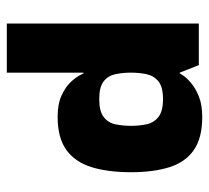

<svg xmlns="http://www.w3.org/2000/svg" viewBox="-45 -558 613 563"><g transform="rotate(-90 261.5 -276.5)"><path d="M200 10Q138 10 102.5 -15Q67 -40 52.5 -87Q38 -134 38 -198Q38 -267 53 -315Q68 -363 103.5 -388.5Q139 -414 200 -414Q238 -414 263 -402.5Q288 -391 302 -376Q316 -361 322 -349.5Q328 -338 328 -338H330V-563H474V0H352L330 -56H328Q328 -56 321.5 -46Q315 -36 300 -23Q285 -10 260.5 0Q236 10 200 10ZM252 -105Q288 -105 304.5 -118.5Q321 -132 325.5 -153.5Q330 -175 330 -199Q330 -223 325.5 -244.5Q321 -266 304.5 -279Q288 -292 252 -292Q217 -292 200 -279Q183 -266 178.5 -244.5Q174 -223 174 -199Q174 -175 178.5 -153.5Q183 -132 200 -118.5Q217 -105 252 -105Z"/></g></svg>

Font: Darker Grotesque Black
Style: Regular
Weight: 900
Designer: Gabriel Lam
Foundry: TypeRant
Version: Version 1.000;gftools[0.9.28]